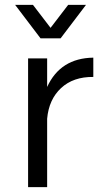

<svg xmlns="http://www.w3.org/2000/svg" viewBox="-20 -766 412 786"><path d="M42 -746H115L187 -652L259 -746H332L228 -609H146ZM95 0V-527H173V-410Q227 -528 362 -530V-451Q280 -452 230 -405.5Q180 -359 173 -280V0Z"/></svg>

Font: Trueno
Style: Lt
Weight: 300
Designer: Julieta Ulanovsky
Foundry: Julieta Ulanovsky
Version: Version 3.001b